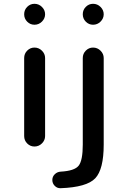

<svg xmlns="http://www.w3.org/2000/svg" viewBox="-20 -770 672 1009"><path d="M415 -695Q415 -718 431 -734Q447 -750 469 -750Q492 -750 508.5 -733.5Q525 -717 525 -695Q525 -673 508.5 -656.5Q492 -640 469 -640Q447 -640 431 -656Q415 -672 415 -695ZM107 -695Q107 -718 123 -734Q139 -750 161 -750Q184 -750 200.5 -733.5Q217 -717 217 -695Q217 -673 200.5 -656.5Q184 -640 161 -640Q139 -640 123 -656Q107 -672 107 -695ZM299 219Q281 220 268 207Q255 194 255 176Q255 158 268 145.5Q281 133 299 132Q372 128 393.5 100.5Q415 73 415 -10V-465Q415 -488 431 -504Q447 -520 469 -520Q492 -520 508.5 -503.5Q525 -487 525 -465V-10Q525 120 480.5 167Q436 214 299 219ZM161 0Q139 0 123 -16Q107 -32 107 -55V-465Q107 -488 123 -504Q139 -520 161 -520Q184 -520 200.5 -503.5Q217 -487 217 -465V-55Q217 -33 200.5 -16.5Q184 0 161 0Z"/></svg>

Font: Rounded Mplus 1c Medium
Style: Regular
Weight: 500
Version: Version 1.059.20150529